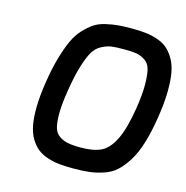

<svg xmlns="http://www.w3.org/2000/svg" viewBox="-108 -839 917 946"><g transform="rotate(15 350.0 -366.5)"><path d="M224 -361Q213 -294 212 -249.5Q211 -205 217.5 -175.5Q224 -146 243.5 -131Q263 -116 289 -110.5Q315 -105 357 -105Q422 -105 460.5 -123.5Q499 -142 527 -198.5Q555 -255 572 -361Q584 -436 583.5 -486.5Q583 -537 575.5 -565Q568 -593 545.5 -607Q523 -621 501 -624.5Q479 -628 440 -628Q398 -628 375.5 -625Q353 -622 326 -608Q299 -594 283 -566Q267 -538 251.5 -487.5Q236 -437 224 -361ZM108 -370Q119 -442 135 -498Q151 -554 169 -593Q187 -632 212 -658.5Q237 -685 260 -700.5Q283 -716 317 -724Q351 -732 380 -734.5Q409 -737 451 -737Q491 -737 521.5 -733.5Q552 -730 582.5 -719.5Q613 -709 633.5 -691Q654 -673 670.5 -644Q687 -615 694 -575Q701 -535 700 -479Q699 -423 688 -352Q676 -273 658 -214Q640 -155 615.5 -116Q591 -77 565 -53Q539 -29 501.5 -16.5Q464 -4 429.5 0Q395 4 346 4Q306 4 276.5 1Q247 -2 216.5 -12Q186 -22 165 -38.5Q144 -55 127 -83Q110 -111 102.5 -150Q95 -189 96 -244.5Q97 -300 108 -370Z"/></g></svg>

Font: Exo
Style: Demi Bold Italic
Weight: 600
Designer: Natanael Gama
Version: Version 1